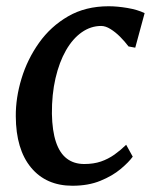

<svg xmlns="http://www.w3.org/2000/svg" viewBox="-20 -584 498 614"><path d="M211.5 10Q127.5 10 79.2 -48.2Q31 -106.5 30.5 -212Q30 -271 48.8 -332.8Q67.5 -394.5 104.8 -447Q142 -499.5 197.8 -531.8Q253.5 -564 327.5 -564Q355 -564 387.5 -558.5Q420 -553 442.5 -542L412.5 -431.5L391 -435.5Q379 -451.5 364 -466.5Q349 -481.5 333.2 -491.2Q317.5 -501 303.5 -501Q270.5 -501 241.5 -480.8Q212.5 -460.5 191 -423Q169.5 -385.5 157.5 -333.8Q145.5 -282 146 -220Q147 -165.5 159 -129.8Q171 -94 193.8 -76.8Q216.5 -59.5 249.5 -59.5Q279.5 -59.5 302.8 -67.5Q326 -75.5 345.8 -89.5Q365.5 -103.5 383.5 -121L404.5 -83Q392 -65.5 365.8 -43.5Q339.5 -21.5 301 -5.8Q262.5 10 211.5 10Z"/></svg>

Font: Merriweather 28pt Medium
Style: Italic
Weight: 500
Italic angle: -7.8°
Version: Version 2.101